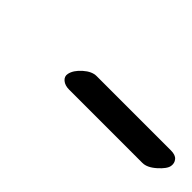

<svg xmlns="http://www.w3.org/2000/svg" viewBox="14 -467 410 410"><g transform="rotate(45 219.0 -262.0)"><path d="M390.1 -231H168.9Q156.2 -231 148.7 -237.3Q141.1 -243.7 143.1 -252.9Q146 -266.6 160.9 -279.8Q175.8 -293 189.9 -293H414.1Q428.2 -293 433.8 -286.1Q439.5 -279.3 438 -270Q436.5 -259.8 420.4 -245.4Q404.3 -231 390.1 -231Z"/></g></svg>

Font: Linear Smooth
Style: Bold Italic
Weight: 700
Designer: Philipp H. Poll, Flanker
Foundry: Philipp H. Poll, reworked by Flanker
Version: Version 1.061 | FøM Fix